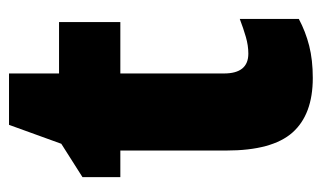

<svg xmlns="http://www.w3.org/2000/svg" viewBox="-164 -540 714 426"><g transform="rotate(-90 193.0 -327.0)"><path d="M287 -133Q305 -133 324 -138.5Q343 -144 364 -152V-21Q336 -6 304.5 2Q273 10 233 10Q152 10 112 -35Q72 -80 72 -182V-417H13V-501L87 -548L129 -664H243V-553H357V-417H243V-187Q243 -133 287 -133Z"/></g></svg>

Font: Noto Sans Malayalam Condensed Black
Style: Regular
Weight: 900
Width: 3
Designer: Jelle Bosma - Monotype Design Team
Foundry: Monotype Imaging Inc.
Version: Version 2.104; ttfautohint (v1.8.4.7-5d5b)